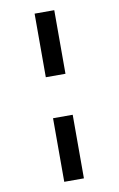

<svg xmlns="http://www.w3.org/2000/svg" viewBox="-90 -802 558 904"><g transform="rotate(-10 189.0 -350.0)"><path d="M236 -752V-448H142V-752ZM236 -252V52H142V-252Z"/></g></svg>

Font: Pathway Extreme 28pt
Style: Bold
Weight: 700
Designer: Eduardo Rodriguez Tunni
Foundry: Eduardo Rodriguez Tunni
Version: Version 1.001;gftools[0.9.26]